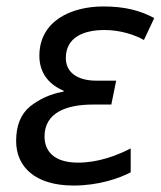

<svg xmlns="http://www.w3.org/2000/svg" viewBox="-20 -565 498 595"><path d="M208 10C285 10 349 -12 385 -31V-105C340 -82 283 -61 222 -61C147 -61 118 -97 118 -142C118 -216 186 -241 268 -241H325L340 -315H279C214 -315 184 -345 184 -385C184 -448 237 -472 304 -472C353 -472 398 -457 426 -441L458 -509C415 -532 368 -545 300 -545C202 -545 102 -501 102 -392C102 -335 136 -301 177 -284V-281C136 -274 102 -258 73 -235C44 -211 30 -175 30 -128C30 -48 89 10 208 10Z"/></svg>

Font: BC Sans
Style: Italic
Weight: 400
Italic angle: -12°
Designer: Monotype Design Team
Designer: Province of B.C.
Foundry: Monotype Imaging Inc.
Version: Version 2.000;GOOG;noto-source:20170915:90ef993387c0